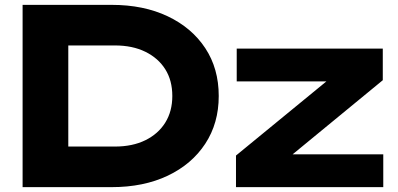

<svg xmlns="http://www.w3.org/2000/svg" viewBox="-20 -770 1636 790"><path d="M439 -750Q571 -750 670 -703Q769 -656 824.5 -572Q880 -488 880 -375Q880 -263 824.5 -178.5Q769 -94 670 -47Q571 0 439 0H73V-750ZM261 -77 169 -167H453Q525 -167 578 -193Q631 -219 660 -265.5Q689 -312 689 -375Q689 -439 660 -485Q631 -531 578 -557Q525 -583 453 -583H169L261 -673ZM951 0V-130L1357 -463L1485 -435H954V-570H1555V-440L1150 -107L1041 -135H1557V0Z"/></svg>

Font: Unbounded SemiBold
Style: Regular
Weight: 600
Designer: Luke Prowse, Jean-Baptiste Morizot, Fátima Lázaro, Florian Runge
Foundry: NaN
Version: Version 1.700